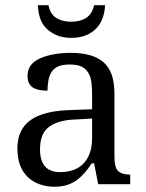

<svg xmlns="http://www.w3.org/2000/svg" viewBox="-20 -708 561 738"><path d="M133.8 -133.8Q133.8 -90.3 153.1 -68.4Q172.4 -46.4 210.4 -46.4Q239.3 -46.4 262.7 -54.9Q286.1 -63.5 301.8 -80.3Q317.4 -97.2 325.7 -121.3Q334 -145.5 334 -175.8V-252.4L274.9 -249Q234.9 -248 208 -239.7Q181.2 -231.4 164.6 -217.3Q147.9 -203.1 140.9 -182.1Q133.8 -161.1 133.8 -133.8ZM248 -460Q219.7 -460 203.4 -452.6Q187 -445.3 178.2 -431.4Q169.4 -417.5 166 -398.7Q162.6 -379.9 162.6 -359.4Q124.5 -359.4 105.2 -372.3Q85.9 -385.3 85.9 -417Q85.9 -439.9 98.1 -456.5Q110.4 -473.1 133.3 -483.4Q156.2 -493.7 186.5 -499.3Q216.8 -504.9 251 -504.9Q293 -504.9 325 -496.1Q356.9 -487.3 378.2 -468.5Q399.4 -449.7 409.7 -419.7Q419.9 -389.6 419.9 -344.7V-104.5Q419.9 -85.4 423.3 -71.8Q426.8 -58.1 433.8 -51Q440.9 -43.9 451.9 -40.5Q462.9 -37.1 478.5 -37.1H480.5V0H357.4L341.8 -80.1H332.5Q318.8 -59.1 304.7 -43Q290.5 -26.9 274.7 -15.4Q258.8 -3.9 238 2.9Q217.3 9.8 189 9.8Q159.2 9.8 132.8 0.5Q106.4 -8.8 87.2 -27.1Q67.9 -45.4 57.4 -72.5Q46.9 -99.6 46.9 -137.7Q46.9 -210.9 98.4 -247.1Q149.9 -283.2 256.8 -285.2L334 -288.1V-344.7Q334 -369.1 331.5 -390.4Q329.1 -411.6 319.8 -427.5Q310.5 -443.4 293.9 -451.7Q277.3 -460 248 -460ZM253.4 -562.5Q222.2 -562.5 198.2 -572.5Q174.3 -582.5 157.7 -599.4Q141.1 -616.2 133.8 -639.4Q126.5 -662.6 125.5 -688H166.5Q172.9 -653.8 196 -639.2Q219.2 -624.5 253.4 -624.5Q288.6 -624.5 311.3 -639.2Q334 -653.8 341.8 -688H383.8Q382.8 -662.6 374.8 -639.4Q366.7 -616.2 350.6 -599.4Q334.5 -582.5 310.8 -572.5Q287.1 -562.5 253.4 -562.5Z"/></svg>

Font: MUA Office
Style: Regular
Weight: 400
Designer: Khon Soe Zaw Thu
Foundry: Myanmar Unicode
Version: Version 2.10 June 24, 2017